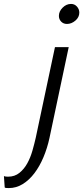

<svg xmlns="http://www.w3.org/2000/svg" viewBox="-163 -700 424 978"><path d="M89 3Q78 54 58.5 100.5Q39 147 12.5 182Q-14 217 -47 237.5Q-80 258 -118 258Q-125 258 -131 257.5Q-137 257 -139 255L-143 197Q-137 200 -122 200Q-88 200 -64 180.5Q-40 161 -24 132Q-8 103 2 68Q12 33 19 2L117 -460H187ZM137 -619Q137 -642 156 -661Q175 -680 199 -680Q217 -680 229 -666.5Q241 -653 241 -636Q241 -612 221 -595Q201 -578 178 -578Q160 -578 148.5 -590Q137 -602 137 -619Z"/></svg>

Font: Quattrocento Sans
Style: Italic
Weight: 400
Designer: Pablo Impallari
Foundry: Pablo Impallari, Igino Marini, Brenda Gallo
Version: Version 2.000